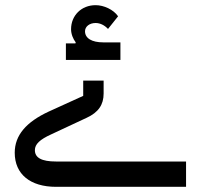

<svg xmlns="http://www.w3.org/2000/svg" viewBox="-20 -723 778 743"><path d="M235 -491H446V-559H380C335 -559 309 -575 309 -602C309 -620 326 -634 350 -634C368 -634 385 -625 398 -611L437 -660C419 -686 382 -703 350 -703C295 -703 255 -663 255 -610C255 -591 263 -572 273 -559L272 -555H235ZM197 0H700V-98H197C140 -98 115 -113 115 -142C115 -165 134 -183 178 -203L315 -267C361 -288 381 -318 381 -361V-411H302V-352L168 -291C82 -251 37 -200 37 -132C37 -49 97 0 197 0Z"/></svg>

Font: IBM Plex Arabic Text
Style: Regular
Weight: 450
Designer: Mike Abbink, Paul van der Laan, Pieter van Rosmalen, Wael Morcos, Khajak Apelian
Foundry: Bold Monday
Version: Version 1.0